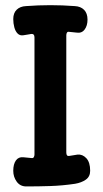

<svg xmlns="http://www.w3.org/2000/svg" viewBox="-20 -694 390 724"><path d="M79 9Q56 9 43 -9Q30 -27 30 -50Q30 -75 40 -89Q50 -103 68 -101Q76 -100 83.5 -99.5Q91 -99 99 -98Q105 -97 107.5 -101.5Q110 -106 110 -111V-553Q110 -567 98 -566Q91 -565 83.5 -563.5Q76 -562 68 -561Q55 -559 46.5 -567.5Q38 -576 34 -591Q30 -606 30 -622Q30 -645 43 -657.5Q56 -670 78 -671Q170 -678 262 -671Q284 -670 297 -657Q310 -644 310 -620Q310 -597 299 -582.5Q288 -568 269 -571Q262 -572 255 -572.5Q248 -573 240 -574Q235 -575 232.5 -571Q230 -567 230 -561V-119Q230 -104 241 -106Q249 -107 256.5 -108.5Q264 -110 272 -111Q291 -113 305.5 -97.5Q320 -82 320 -50Q320 -28 303.5 -16.5Q287 -5 263 -1Q216 6 170.5 7.5Q125 9 79 9Z"/></svg>

Font: Winky Sans Medium
Style: Regular
Weight: 500
Designer: Simon Atzbach
Foundry: typofactur
Version: Version 1.205